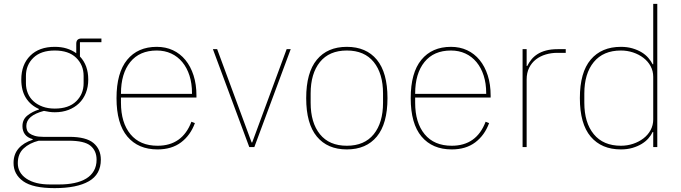

<svg xmlns="http://www.w3.org/2000/svg" viewBox="-20 -760 3521 992"><path d="M501 65Q501 141 439 176.5Q377 212 262 212Q150 212 100 176.5Q50 141 50 82Q50 37 76 7Q102 -23 149 -38V-41Q121 -49 108.5 -66.5Q96 -84 96 -108Q96 -143 122 -163.5Q148 -184 181 -194V-197Q138 -216 114 -254Q90 -292 90 -349Q90 -426 136 -472Q182 -518 263 -518Q297 -518 324.5 -509.5Q352 -501 374 -485V-534Q374 -561 401 -561H504V-542H393V-468Q436 -423 436 -349Q436 -311 423.5 -279.5Q411 -248 388 -226Q365 -204 333.5 -192Q302 -180 263 -180Q248 -180 235 -182Q222 -184 207 -187Q116 -163 116 -109Q116 -98 119.5 -88Q123 -78 133 -70.5Q143 -63 160 -58Q177 -53 203 -53H338Q425 -53 463 -21Q501 11 501 65ZM479 65Q479 19 447.5 -7Q416 -33 335 -33H180Q132 -21 102 7Q72 35 72 83Q72 133 116.5 163Q161 193 238 193H287Q329 193 364.5 185.5Q400 178 425.5 162.5Q451 147 465 122.5Q479 98 479 65ZM263 -199Q335 -199 373.5 -236.5Q412 -274 412 -330V-368Q412 -424 373.5 -461.5Q335 -499 263 -499Q191 -499 152.5 -461.5Q114 -424 114 -368V-330Q114 -302 124 -278Q134 -254 153.5 -236.5Q173 -219 200.5 -209Q228 -199 263 -199Z M794 12Q694 12 638 -54.5Q582 -121 582 -253Q582 -384 637 -451Q692 -518 790 -518Q836 -518 873.5 -500.5Q911 -483 938 -450Q965 -417 980 -370.5Q995 -324 995 -266V-256H605V-229Q605 -126 654 -66.5Q703 -7 794 -7Q922 -7 969 -131L987 -124Q964 -61 915.5 -24.5Q867 12 794 12ZM790 -499Q701 -499 653 -439.5Q605 -380 605 -277V-275H972V-279Q972 -329 959 -369.5Q946 -410 922 -439Q898 -468 864.5 -483.5Q831 -499 790 -499Z M1080 -506H1102L1280 -24H1283L1461 -506H1482L1294 0H1268Z M1772 12Q1672 12 1617 -54.5Q1562 -121 1562 -253Q1562 -385 1617 -451.5Q1672 -518 1772 -518Q1872 -518 1927 -451.5Q1982 -385 1982 -253Q1982 -121 1927 -54.5Q1872 12 1772 12ZM1772 -7Q1863 -7 1911 -66.5Q1959 -126 1959 -229V-277Q1959 -380 1911 -439.5Q1863 -499 1772 -499Q1681 -499 1633 -439.5Q1585 -380 1585 -277V-229Q1585 -126 1633 -66.5Q1681 -7 1772 -7Z M2314 12Q2214 12 2158 -54.5Q2102 -121 2102 -253Q2102 -384 2157 -451Q2212 -518 2310 -518Q2356 -518 2393.5 -500.5Q2431 -483 2458 -450Q2485 -417 2500 -370.5Q2515 -324 2515 -266V-256H2125V-229Q2125 -126 2174 -66.5Q2223 -7 2314 -7Q2442 -7 2489 -131L2507 -124Q2484 -61 2435.5 -24.5Q2387 12 2314 12ZM2310 -499Q2221 -499 2173 -439.5Q2125 -380 2125 -277V-275H2492V-279Q2492 -329 2479 -369.5Q2466 -410 2442 -439Q2418 -468 2384.5 -483.5Q2351 -499 2310 -499Z M2680 0V-506H2701V-419H2704Q2713 -437 2725.5 -452.5Q2738 -468 2756.5 -480Q2775 -492 2801 -499Q2827 -506 2862 -506H2903V-487H2859Q2828 -487 2799.5 -478.5Q2771 -470 2749 -453Q2727 -436 2714 -410Q2701 -384 2701 -349V0Z M3355 -78H3352Q3344 -61 3330 -45Q3316 -29 3295.5 -16.5Q3275 -4 3248 4Q3221 12 3188 12Q3088 12 3032 -54Q2976 -120 2976 -253Q2976 -386 3032 -452Q3088 -518 3188 -518Q3221 -518 3248 -510Q3275 -502 3295.5 -489.5Q3316 -477 3330 -460.5Q3344 -444 3352 -428H3355V-740H3376V0H3355ZM3188 -7Q3221 -7 3251 -17Q3281 -27 3304.5 -45Q3328 -63 3341.5 -88Q3355 -113 3355 -143V-363Q3355 -393 3341.5 -418Q3328 -443 3304.5 -461Q3281 -479 3251 -489Q3221 -499 3188 -499Q3097 -499 3048 -439.5Q2999 -380 2999 -277V-229Q2999 -126 3048 -66.5Q3097 -7 3188 -7Z"/></svg>

Font: IBM Plex Sans Thai Thin
Style: Regular
Weight: 100
Designer: Mike Abbink, Paul van der Laan, Pieter van Rosmalen, Ben Mitchell, Mark Frömberg
Foundry: Bold Monday
Version: Version 1.1